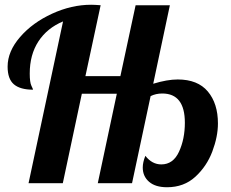

<svg xmlns="http://www.w3.org/2000/svg" viewBox="-20 -770 971 807"><path d="M580 -66Q580 -88 591 -115Q619 -79 658 -79Q708 -79 732.5 -132.5Q757 -186 757 -254Q757 -377 662 -377Q635 -377 613 -366L535 0H391L471 -376H324L244 0H100L245 -680Q178 -652 141.5 -596Q105 -540 105 -461Q105 -424 112 -409.5Q119 -395 119 -393Q65 -393 38.5 -415.5Q12 -438 12 -490Q12 -554 64.5 -614.5Q117 -675 199 -712.5Q281 -750 363 -750Q377 -750 403 -748L339 -450H486L550 -748H694L624 -418Q683 -436 727 -436Q811 -436 853.5 -385.5Q896 -335 896 -251Q896 -196 872.5 -133.5Q849 -71 801 -27Q753 17 682 17Q633 17 606.5 -6Q580 -29 580 -66Z"/></svg>

Font: Lobster
Style: Regular
Weight: 400
Designer: Impallari Type
Foundry: Impallari Type
Version: Version 2.100